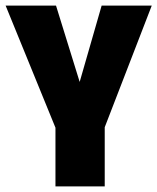

<svg xmlns="http://www.w3.org/2000/svg" viewBox="-20 -662 559 682"><path d="M340 -179H189L0 -642H179L263 -371L341 -642H519ZM177 -272H352V0H177Z"/></svg>

Font: Teko Variable Light
Style: Regular
Weight: 300
Designer: Manushi Parikh, Jonny Pinhorn
Foundry: Indian Type Foundry
Version: Version 3.000